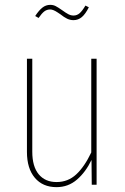

<svg xmlns="http://www.w3.org/2000/svg" viewBox="-20 -761 513 791"><path d="M378 0H358L357 -102Q333 -52 297 -21Q261 10 213 10Q156 10 123.5 -28.5Q91 -67 91 -135V-519H113V-136Q113 -75 139.5 -43Q166 -11 213 -11Q260 -11 294 -42.5Q328 -74 356 -133V-519H378ZM229 -702Q226 -704 217 -710Q208 -716 200.5 -719Q193 -722 187 -722Q173 -722 162.5 -714Q152 -706 139 -687L125 -695Q140 -718 154.5 -729.5Q169 -741 187 -741Q199 -741 209 -736Q219 -731 236 -719Q251 -708 261.5 -702.5Q272 -697 283 -697Q297 -697 308 -706.5Q319 -716 332 -738L346 -731Q332 -703 317 -690.5Q302 -678 283 -678Q269 -678 256.5 -684Q244 -690 229 -702Z"/></svg>

Font: Fira Sans Extra Condensed Thin
Style: Regular
Weight: 250
Width: 1
Designer: Carrois Corporate & Edenspiekermann AG
Foundry: Carrois Corporate GbR & Edenspiekermann AG
Version: Version 4.203